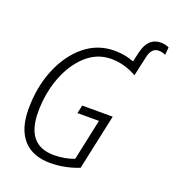

<svg xmlns="http://www.w3.org/2000/svg" viewBox="-154 -978 1000 1106"><g transform="rotate(20 346.5 -425.0)"><path d="M454 -24 527 -364H340L329 -314H461L407 -62Q351 -40 283 -40Q114 -40 114 -243Q114 -358 151.5 -456.5Q189 -555 255 -614.5Q321 -674 407 -674Q487 -674 563 -631L590 -752Q603 -812 647 -812Q668 -812 689 -802L693 -849Q671 -860 642 -860Q565 -860 542 -764L528 -703Q473 -725 408 -725Q305 -725 225.5 -659.5Q146 -594 101 -484Q56 -374 56 -240Q56 -119 113 -54.5Q170 10 278 10Q326 10 370 1Q414 -8 454 -24Z"/></g></svg>

Font: Noto Sans UI SemiCondensed Light
Style: Italic
Weight: 300
Width: 4
Designer: Monotype Design Team
Foundry: Monotype Imaging Inc.
Version: 1.001